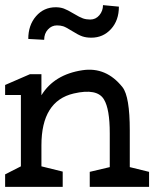

<svg xmlns="http://www.w3.org/2000/svg" viewBox="-20 -729 625 749"><path d="M443.8 -703.1Q443.8 -649.4 413.1 -615.7Q382.3 -582 336.4 -582Q315.9 -582 301 -587.2Q286.1 -592.3 261.7 -607.7Q237.3 -623 226.6 -626.5Q215.8 -629.9 202.1 -629.9Q181.6 -629.9 167 -614Q152.3 -598.1 152.3 -573.7L90.3 -577.1Q90.3 -630.9 120.6 -665.8Q150.9 -700.7 197.3 -700.7Q214.8 -700.7 229 -695.6Q243.2 -690.4 267.1 -676Q291 -661.6 303.7 -657.2Q316.4 -652.8 332 -652.8Q353.5 -652.8 367.7 -669.7Q381.8 -686.5 381.8 -709ZM408.2 -209Q408.2 -303.7 385.7 -340.8Q359.4 -385.7 267.6 -364.3Q141.6 -335 141.6 -162.1V-80.1L224.6 -59.6V0H0V-48.8L61.5 -80.1V-358.4H0V-397.5L96.7 -439.5H141.6V-357.4Q191.4 -438.5 301.8 -455.1Q394.5 -468.8 458 -388.7Q486.3 -352.5 486.3 -219.7V-77.1L561.5 -58.6V0H330.1V-58.6L408.2 -77.1Z"/></svg>

Font: Hopone
Style: Regular
Weight: 400
Foundry: SIL International (SIL)
Version: Version 1.00 September 3, 2015, initial release